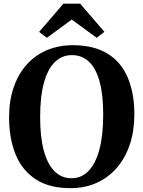

<svg xmlns="http://www.w3.org/2000/svg" viewBox="-20 -994 766 1026"><path d="M358 11.5Q244 12 171 -35.8Q98 -83.5 63.2 -169.2Q28.5 -255 28.5 -367Q28.5 -454.5 52.5 -525.5Q76.5 -596.5 121.2 -647.2Q166 -698 229.2 -725.2Q292.5 -752.5 371 -752.5Q484 -752 556.5 -706.2Q629 -660.5 663.5 -577.5Q698 -494.5 698 -383Q698 -295.5 674.2 -223.5Q650.5 -151.5 605.8 -99Q561 -46.5 498.5 -17.8Q436 11 358 11.5ZM362.5 -41.5Q414.5 -41.5 452.5 -80Q490.5 -118.5 511 -194.5Q531.5 -270.5 531.5 -382.5Q531.5 -487.5 512.2 -558Q493 -628.5 455.5 -664Q418 -699.5 364 -699.5Q311.5 -699.5 273.8 -663.2Q236 -627 215.2 -553.2Q194.5 -479.5 194.5 -367.5Q194.5 -262 214 -189.5Q233.5 -117 271 -79.2Q308.5 -41.5 362.5 -41.5ZM230.5 -792 189 -823.5 319 -974.5H408L538 -824L496.5 -792L363.5 -889.5Z"/></svg>

Font: Merriweather 48pt
Style: Bold
Weight: 700
Version: Version 2.100